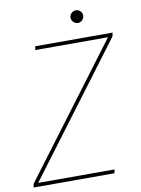

<svg xmlns="http://www.w3.org/2000/svg" viewBox="-97 -906 713 968"><g transform="rotate(-10 259.0 -421.5)"><path d="M-5 0 -1 -19 496 -681H124L127 -700H523L519 -681L22 -19H413L409 0ZM360 -778Q347 -778 337 -788Q327 -798 327 -811Q327 -824 337 -833.5Q347 -843 360 -843Q373 -843 382.5 -833.5Q392 -824 392 -811Q392 -798 382.5 -788Q373 -778 360 -778Z"/></g></svg>

Font: DM Sans 16pt Thin
Style: Italic
Weight: 250
Italic angle: -10°
Version: Version 4.004;gftools[0.9.30]